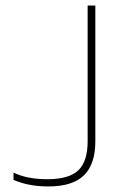

<svg xmlns="http://www.w3.org/2000/svg" viewBox="-20 -664 449 694"><path d="M324.6 -152.9V-643.9H296.8V-152.9Q296.8 -80.9 263.3 -48.6Q229.8 -16.2 150.6 -16.2Q78.7 -16.2 28.8 -40V-13.9Q82.7 9.9 154.7 9.9Q242.8 9.9 283.7 -30.6Q324.6 -71 324.6 -152.9Z"/></svg>

Font: Arad-VF Thin Dots1
Style: Regular
Weight: 100
Designer: Mohammad Darvishi
Version: Version 1.000;August 30, 2024;FontCreator 15.0.0.2992 64-bit